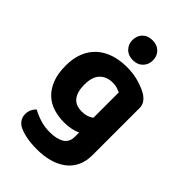

<svg xmlns="http://www.w3.org/2000/svg" viewBox="-266 -801 1094 1094"><g transform="rotate(45 280.5 -254.0)"><path d="M360 -39Q340 -30 315 -24.5Q290 -19 258 -19Q213 -19 172.5 -31.5Q132 -44 102 -72Q72 -100 54 -145Q36 -190 36 -255Q36 -314 54 -359Q72 -404 105.5 -434.5Q139 -465 185.5 -480.5Q232 -496 289 -496Q345 -496 391.5 -481.5Q438 -467 464 -450Q483 -437 494 -420.5Q505 -404 505 -379V-2Q505 50 486 88Q467 126 433.5 150.5Q400 175 355 187Q310 199 258 199Q204 199 164.5 190Q125 181 102 167Q68 143 68 103Q68 82 77 64.5Q86 47 97 39Q125 55 161.5 66.5Q198 78 239 78Q295 78 327.5 58.5Q360 39 360 -6ZM285 -134Q309 -134 326.5 -140Q344 -146 358 -156V-361Q346 -366 331.5 -371Q317 -376 295 -376Q247 -376 217.5 -346.5Q188 -317 188 -254Q188 -220 195.5 -197Q203 -174 216 -160Q229 -146 246.5 -140Q264 -134 285 -134ZM367 -627Q367 -593 344.5 -570Q322 -547 285 -547Q247 -547 224.5 -570Q202 -593 202 -627Q202 -662 224.5 -684.5Q247 -707 285 -707Q322 -707 344.5 -684.5Q367 -662 367 -627Z"/></g></svg>

Font: Baloo Paaji 2
Style: Bold
Weight: 700
Designer: Shuchita Grover, Noopur Datye and Ek Type
Foundry: Ek Type
Version: Version 1.640;hotconv 1.0.111;makeotfexe 2.5.65597; ttfautoh